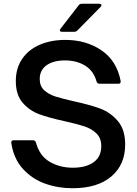

<svg xmlns="http://www.w3.org/2000/svg" viewBox="-20 -987 729 1020"><path d="M40 -227V-231Q40 -242 53 -242H155Q167 -242 171 -230Q190 -159 244 -127.5Q298 -96 367 -96Q436 -96 477 -125Q518 -154 518 -211Q518 -253 492.5 -278Q467 -303 429 -315.5Q391 -328 324 -343Q241 -361 189 -380Q137 -399 100.5 -441Q64 -483 64 -556Q64 -625 98 -674.5Q132 -724 191.5 -749.5Q251 -775 327 -775Q437 -775 518.5 -720Q600 -665 621 -557V-553Q621 -542 609 -542H509Q497 -542 493 -554Q477 -611 432 -638.5Q387 -666 325 -666Q263 -666 227 -640Q191 -614 191 -567Q191 -530 214.5 -508Q238 -486 274 -474.5Q310 -463 372 -449Q460 -430 514 -409.5Q568 -389 606.5 -343.5Q645 -298 645 -219Q645 -112 571.5 -49.5Q498 13 365 13Q288 13 219.5 -11.5Q151 -36 102 -89.5Q53 -143 40 -227ZM310 -818Q298 -818 298 -826Q298 -829 302 -835L398 -959Q403 -967 415 -967H507Q519 -967 519 -959Q519 -955 514 -950L391 -825Q384 -818 374 -818Z"/></svg>

Font: Open Sauce Two SemiBold
Style: Regular
Weight: 600
Designer: Alfredo Marco Pradil
Foundry: Creative Sauce Fz LLC
Version: Version 1.477